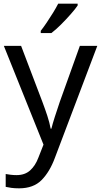

<svg xmlns="http://www.w3.org/2000/svg" viewBox="-20 -786 550 1046"><path d="M1 -536H95L211 -231Q226 -191 238 -154.5Q250 -118 256 -85H260Q266 -110 279 -150.5Q292 -191 306 -232L415 -536H510L279 74Q251 150 206.5 195Q162 240 84 240Q60 240 42 237.5Q24 235 11 232V162Q22 164 37.5 166Q53 168 70 168Q116 168 144.5 142Q173 116 189 73L217 2ZM403 -756Q391 -738 366 -709.5Q341 -681 312.5 -652.5Q284 -624 260 -606H202V-618Q217 -637 234.5 -663Q252 -689 269 -716.5Q286 -744 297 -766H403Z"/></svg>

Font: Noto Sans Old Italic
Style: Regular
Weight: 400
Designer: Monotype Design Team
Foundry: Monotype Imaging Inc.
Version: Version 2.003; ttfautohint (v1.8.4.7-5d5b)